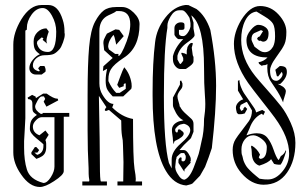

<svg xmlns="http://www.w3.org/2000/svg" viewBox="-20 -739 1206 765"><path d="M127 -281Q114 -290 111.5 -295Q109 -300 109 -315V-326Q109 -344 92 -344L90 -350L108 -361L122 -354L123 -348L152 -366H166Q194 -346 207 -346H210L212 -339L165 -314L154 -334L160 -345L155 -355H147Q139 -355 129.5 -338Q120 -321 120 -315Q120 -299 143 -285L150 -286V-289H256V-274H234V-57Q234 -42 195 -17Q160 6 139 6Q98 6 64 -44Q33 -88 33 -132V-561Q33 -609 65 -662Q100 -719 145 -719H173Q212 -719 230 -660Q237 -639 237 -613V-608Q238 -606 238 -601Q238 -589 231 -570Q224 -551 218 -544Q205 -529 194 -524Q183 -519 158 -519Q139 -519 125 -507Q111 -495 111 -478Q111 -462 133 -455L139 -456L132 -467L140 -476H157Q164 -463 161 -453L146 -442H123Q112 -442 104.5 -449Q97 -456 97 -468Q97 -484 110.5 -500.5Q124 -517 139 -523Q124 -533 119 -543Q114 -553 114 -574Q114 -596 129.5 -611Q145 -626 165 -626L174 -614Q174 -610 171 -604L167 -590Q163 -574 168 -565L150 -580L153 -587L146 -590L129 -575L127 -567Q135 -532 171 -532Q204 -532 204 -613Q204 -646 187 -676.5Q170 -707 150 -707Q125 -707 106 -681Q87 -655 87 -627V-621L81 -617V-268Q81 -258 78.5 -220Q76 -182 76 -177V-160V-150Q76 -100 87 -64Q99 -24 153 -10Q168 -10 182.5 -33Q197 -56 197 -75V-272H146Q135 -272 123 -259.5Q111 -247 111 -235Q111 -210 137 -200L161 -219L174 -202L161 -181Q164 -174 164 -167V-152Q164 -124 143 -114Q141 -112 125 -106L105 -125V-132L119 -153H125L136 -141L129 -131H117L128 -122Q153 -129 153 -157V-164Q152 -166 125.5 -187.5Q99 -209 99 -225Q99 -248 105 -259Q111 -270 127 -281Z M429 -355Q411 -374 406 -385.5Q401 -397 401 -418Q401 -440 407 -465L390 -456L392 -475L429 -508L395 -539L392 -566V-570Q392 -576 394.5 -582.5Q397 -589 401 -596Q405 -603 406 -605L440 -622L455 -620L473 -595L443 -561L441 -571Q437 -593 432 -600Q411 -576 411 -552L414 -542L439 -524H452Q451 -517 452.5 -516Q454 -515 458 -520Q464 -526 474 -548Q499 -604 499 -642Q499 -695 454 -695H444Q437 -689 423 -683Q409 -677 403 -673Q376 -655 376 -615V-407Q376 -382 388 -362Q410 -325 432 -325Q431 -319 427 -311Q465 -273 510 -265Q510 -104 516 -66Q521 -38 521 -27Q521 -19 520 -16H546V0H448V-16H471Q472 -61 472 -93Q470 -143 470 -160Q470 -181 466 -198Q463 -217 463 -259L414 -301L403 -297Q399 -297 398 -299Q397 -301 398.5 -304Q400 -307 401.5 -309Q403 -311 404 -312L374 -357Q378 -157 378 -83Q378 -21 382 -16H406V0H308V-16H335Q336 -19 336 -21L334 -34Q333 -41 333 -69Q329 -138 329 -219V-360Q329 -484 335 -551Q341 -620 359 -653Q375 -683 393 -697Q411 -711 443 -711H467Q490 -711 513 -688.5Q536 -666 536 -643Q536 -548 472 -508Q434 -483 422 -463Q412 -447 412 -423V-416Q425 -387 443 -369H457L481 -385V-406Q479 -408 476 -406Q473 -404 472.5 -401Q472 -398 474 -396L455 -389L447 -401Q449 -406 459 -433.5Q469 -461 475 -471Q498 -445 504 -407Q506 -394 503 -385L471 -355Z M818 -620Q841 -499 841 -397Q841 -296 824 -149L811 -111L797 -74L777 -39L747 -8Q743 -5 733.5 -3Q724 -1 722 0Q673 -4 641 -58Q588 -147 588 -357V-373Q588 -491 598 -571Q604 -624 638.5 -668.5Q673 -713 718 -719H726Q727 -718 730 -719L763 -703Q799 -676 818 -620ZM691 -103Q696 -112 699 -112Q706 -112 703 -105L704 -97L711 -96Q719 -98 720 -110V-118L714 -129H702Q699 -129 684 -114Q683 -112 683 -108L681 -102L678 -73L680 -62Q684 -50 694 -36.5Q704 -23 715 -23Q738 -31 756 -83Q760 -94 765 -107Q770 -120 771.5 -125.5Q773 -131 776 -143.5Q779 -156 783 -176Q793 -213 793 -265Q798 -297 798 -325Q798 -338 796 -366Q793 -401 793 -467Q793 -640 742 -678L751 -649V-625Q751 -623 753.5 -611.5Q756 -600 755 -596Q751 -587 724 -568Q695 -547 687 -517V-502Q688 -501 690.5 -495.5Q693 -490 695 -487Q697 -484 700 -484L710 -497V-508L702 -526L703 -527Q703 -529 705 -529L711 -527Q713 -528 724 -522V-537L726 -546Q726 -552 732 -560Q738 -568 744 -568Q749 -568 748 -564L744 -549L748 -519L751 -512V-495Q751 -486 736 -475Q720 -463 719 -464H699Q688 -464 678.5 -475.5Q669 -487 669 -503V-515Q678 -551 710 -583H691Q687 -584 681 -591Q675 -598 675 -602V-627Q675 -637 682.5 -643.5Q690 -650 701 -650Q715 -650 715 -641V-628Q715 -620 705 -620H693V-606Q693 -595 710 -595Q718 -595 727 -607Q736 -619 739 -633V-647L736 -664Q736 -668 728 -679Q715 -698 706 -698H694Q674 -698 660 -674Q647 -652 647 -637V-628Q633 -546 633 -356Q633 -165 653 -90L664 -68V-104Q664 -135 699 -166Q738 -199 738 -220Q738 -239 713 -246L699 -243Q694 -242 686 -234.5Q678 -227 678 -222Q678 -211 686 -211Q688 -213 688.5 -216Q689 -219 689 -220.5Q689 -222 691 -223Q693 -224 698 -223Q699 -221 703 -218.5Q707 -216 709.5 -213Q712 -210 712 -207Q712 -193 676 -177Q673 -171 673 -169Q673 -166 671 -166L669 -181Q669 -188 667 -200.5Q665 -213 665 -221Q665 -244 692 -255Q698 -257 701 -257L711 -260Q689 -268 673 -306Q669 -314 669 -320V-350L697 -402V-416Q699 -418 702 -418L707 -406V-398Q707 -390 700 -382Q687 -366 687 -355Q687 -347 691.5 -333.5Q696 -320 696 -315L698 -313Q702 -305 708 -298Q714 -291 725.5 -281Q737 -271 743 -265Q751 -257 751 -245V-214L741 -189Q738 -185 731 -179Q713 -163 695 -141H713Q722 -141 731 -127Q740 -113 740 -106V-97Q740 -96 738 -96Q737 -95 740 -91L715 -63V-55L710 -61Q706 -67 700 -76.5Q694 -86 691 -90Z M1009 -640Q1024 -640 1037 -631Q1050 -622 1050 -607Q1050 -573 1028 -573Q1025 -573 1018 -577L1012 -576L1004 -584L1008 -591L1015 -594L1028 -615L1020 -619Q1008 -614 993 -607Q982 -601 982 -582Q982 -577 994 -553Q996 -552 1004.5 -545Q1013 -538 1020 -534.5Q1027 -531 1035 -531Q1055 -531 1068 -553Q1076 -569 1076 -594Q1076 -630 1068 -644Q1060 -658 1035 -673L1002 -693Q973 -689 957 -657Q941 -625 941 -580Q941 -506 997 -436Q1009 -421 1044.5 -381Q1080 -341 1100 -315.5Q1120 -290 1138.5 -249Q1157 -208 1157 -170Q1157 -99 1123.5 -51Q1090 -3 1030 -3Q982 -3 942 -49Q907 -89 907 -142Q907 -166 919 -185Q925 -195 945.5 -221.5Q966 -248 972 -257Q984 -275 984 -299L965 -331L962 -333L939 -321L935 -309L941 -297L950 -302L949 -305L956 -314L965 -305L955 -287Q942 -283 936 -284H930L924 -289Q920 -303 920 -310Q920 -321 929.5 -331Q939 -341 949 -343L928 -378V-417L934 -420Q934 -408 940 -392.5Q946 -377 952 -368Q958 -359 972 -339Q986 -319 990 -313Q1000 -299 1000 -291L1025 -301L1036 -294L1029 -280L1023 -286Q989 -270 974 -227L962 -200H963Q984 -208 1003 -208Q1031 -208 1045.5 -190Q1060 -172 1070 -142.5Q1080 -113 1089 -102H1091L1099 -117Q1113 -125 1119 -141L1120 -136Q1108 -95 1098 -83H1088L1080 -84L1072 -86L1060 -105Q1051 -91 1013 -79Q983 -90 983 -133Q983 -144 980 -155L983 -159Q1005 -146 1016 -123L1011 -112L1016 -106Q1043 -106 1043 -153Q1043 -170 1023.5 -185Q1004 -200 989 -200Q968 -200 955 -183Q942 -166 942 -144Q942 -134 942.5 -129.5Q943 -125 943.5 -123.5Q944 -122 945.5 -118Q947 -114 948 -108V-107Q950 -98 954.5 -89Q959 -80 963 -74.5Q967 -69 975 -61Q983 -53 987 -49.5Q991 -46 1001 -37.5Q1011 -29 1014 -27L1028 -25Q1033 -24 1048 -24Q1080 -24 1107 -58Q1132 -89 1132 -127Q1132 -192 1075 -270Q1062 -288 1024.5 -335.5Q987 -383 969 -408Q912 -490 912 -564Q912 -610 941 -659Q976 -715 1016 -715Q1059 -715 1090 -681Q1121 -647 1121 -612Q1121 -580 1113.5 -563Q1106 -546 1088 -522L1081 -512Q1074 -502 1069.5 -495Q1065 -488 1060.5 -477.5Q1056 -467 1056 -459Q1056 -417 1081 -417Q1089 -417 1097.5 -426Q1106 -435 1106 -444L1103 -453L1088 -434L1083 -436L1077 -461L1095 -476Q1110 -476 1116.5 -471Q1123 -466 1123 -452Q1123 -428 1096 -404L1091 -405L1088 -404Q1090 -403 1097 -399.5Q1104 -396 1107.5 -393.5Q1111 -391 1115 -386Q1119 -381 1119 -376Q1119 -369 1113.5 -353Q1108 -337 1108 -331Q1101 -347 1094 -360Q1087 -373 1075 -390.5Q1063 -408 1060 -413Q1045 -434 1045 -469Q1045 -478 1046 -483H1045L1035 -479L1033 -480L1022 -477L1012 -485L1010 -491Q1030 -494 1046 -510Q962 -510 962 -580Q962 -599 979 -619.5Q996 -640 1009 -640ZM1022 -696H1015V-695H1022Z"/></svg>

Font: Bukvitsa
Style: Regular
Weight: 500
Foundry: Ponomar Technologies, Inc.
Version: Version 1.1